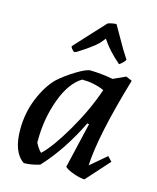

<svg xmlns="http://www.w3.org/2000/svg" viewBox="-108 -770 702 858"><g transform="rotate(15 243.5 -341.5)"><path d="M182 -528 175 -526Q169 -527 162.5 -535Q156 -543 156 -548Q163 -556 211.5 -608.5Q260 -661 284 -687Q288 -690 304 -693Q320 -696 324 -695L382 -594L408 -553Q407 -548 397.5 -538.5Q388 -529 381 -525Q325 -573 295 -620L274 -595Q249 -570 182 -528ZM84 12Q30 -25 30 -129Q30 -207 58 -274.5Q86 -342 125 -381Q158 -411 202.5 -438Q247 -465 265 -465Q318 -464 370 -454L427 -480L455 -468Q373 -191 367 -53L441 -116L461 -95L365 12Q345 12 315 1.5Q285 -9 272 -21L321 -231L313 -233Q245 -94 157 0Q117 12 84 12ZM147 -52Q191 -93 250 -194Q309 -295 343 -395Q295 -416 240 -416Q185 -383 152 -293Q119 -203 119 -102V-92Q131 -68 147 -52Z"/></g></svg>

Font: Albura Medium
Style: Italic
Weight: 462
Italic angle: -7°
Designer: Mercedes Jáuregui
Foundry: Omnibus-Type Team
Version: Version 1.000